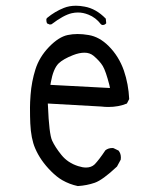

<svg xmlns="http://www.w3.org/2000/svg" viewBox="-20 -646 540 653"><path d="M84 -323.7Q82 -297.4 82 -280.8Q82 -247.6 83 -226.1Q85.4 -174.3 99.6 -141.6Q117.2 -100.1 153.8 -63.5Q173.3 -43.9 191.9 -33.2Q216.8 -19 244.6 -13.2Q275.4 -15.1 302.2 -24.4Q329.1 -33.7 377.9 -79.6L390.6 -103Q391.1 -106.9 391.1 -110.4Q391.1 -124 383.3 -133.8L366.2 -142.1Q364.3 -142.6 362.3 -142.6Q348.1 -142.6 338.4 -134.8Q316.9 -102.5 301.8 -86.9Q290.5 -76.2 272.5 -76.2Q260.7 -76.2 245.6 -81.1Q210.4 -92.3 189 -118.9Q167.5 -145.5 157.2 -168Q147 -190.4 143.1 -285.6L142.6 -293.9L324.2 -283.7Q336.9 -282.2 348.6 -282.2Q383.3 -282.2 411.6 -293.9L419.4 -309.1Q417 -359.9 401.4 -405.8Q384.3 -454.6 349.6 -489.3Q317.9 -521 281.2 -526.9Q261.7 -530.3 244.1 -530.3Q226.6 -530.3 210.4 -526.9Q179.7 -520.5 146.7 -486.3Q113.8 -452.1 100.6 -410.4Q87.4 -368.7 84 -323.7ZM228.5 -458.5Q249.5 -466.8 267.3 -466.8Q285.2 -466.8 297.9 -456.5Q319.3 -438.5 329.6 -421.4Q339.8 -404.3 352.1 -356.4L354 -346.7L151.4 -357.4L152.8 -365.7Q161.1 -412.1 179.2 -430.2Q194.8 -445.3 228.5 -458.5ZM329.6 -561Q336.4 -561 341.3 -566.9L339.8 -582.5Q306.6 -616.7 267.6 -623.5Q252 -626.5 238.3 -626.5Q215.8 -626.5 197.3 -619.1Q166.5 -606.9 140.1 -585L137.7 -581.5Q137.7 -579.1 137.7 -577.1Q137.7 -571.3 140.1 -566.4L149.4 -562.5L155.3 -563.5Q196.3 -594.7 224.1 -601.1Q234.9 -603.5 245.1 -603.5Q262.7 -603.5 280.8 -596.2Q305.7 -586.4 322.8 -564L326.2 -561.5Q328.1 -561 329.6 -561Z"/></svg>

Font: Bakudai
Style: ExtraLight
Weight: 200
Version: Version 1.48